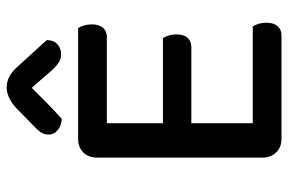

<svg xmlns="http://www.w3.org/2000/svg" viewBox="-164 -698 863 575"><g transform="rotate(-90 267.5 -410.5)"><path d="M83 -385H186V-8Q181 -6 167.5 -2.5Q154 1 139 1Q114 1 98.5 -15Q83 -31 83 -56ZM186 -226 83 -227V-551Q83 -577 98.5 -592.5Q114 -608 139 -608Q154 -608 167.5 -605Q181 -602 186 -599ZM139 -269V-354H441Q445 -348 448.5 -337Q452 -326 452 -313Q452 -292 442 -280.5Q432 -269 414 -269ZM139 1V-85H476Q480 -79 483.5 -68Q487 -57 487 -44Q487 -23 477 -11Q467 1 449 1ZM139 -522V-608H471Q475 -602 478.5 -591Q482 -580 482 -567Q482 -546 472 -534Q462 -522 444 -522ZM292 -747Q274 -729 250 -705Q226 -681 199 -657Q179 -658 165.5 -669Q152 -680 152 -697Q152 -711 160 -721.5Q168 -732 183 -746L234 -796Q265 -822 293 -822Q326 -822 353 -792L435 -702Q435 -682 423 -670.5Q411 -659 392 -659Q379 -659 367 -666.5Q355 -674 339 -693Z"/></g></svg>

Font: Baloo Bhaijaan 2 Medium
Style: Regular
Weight: 500
Designer: Sanskriti Dholi, Noopur Datye and Ek Type
Foundry: Ek Type
Version: Version 1.701